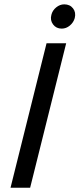

<svg xmlns="http://www.w3.org/2000/svg" viewBox="-20 -877 371 897"><path d="M29.2 0 197.5 -675H289.2L120.8 0ZM268.3 -743.3Q242.5 -743.3 227.9 -762.9Q213.3 -782.5 220 -807.5Q225 -828.3 242.5 -842.5Q260 -856.7 280 -856.7Q306.7 -856.7 321.2 -837.9Q335.8 -819.2 329.2 -792.5Q323.3 -771.7 306.2 -757.5Q289.2 -743.3 268.3 -743.3Z"/></svg>

Font: Funnel Sans
Style: Italic
Weight: 400
Italic angle: -14.036°
Version: Version 1.000; Beta; Release 5; Build 24; ttfautohint (v1.8.